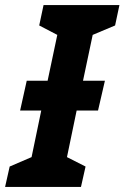

<svg xmlns="http://www.w3.org/2000/svg" viewBox="-48 -734 489 754"><path d="M-10 -80 76 -117 114 -300H31L57 -417H139L177 -597L106 -634L123 -714H421L404 -634L316 -597L278 -417H364L337 -300H253L215 -117L288 -80L270 0H-28Z"/></svg>

Font: Noto Sans Display
Style: Bold Italic
Weight: 700
Italic angle: -12°
Designer: Monotype Design team
Foundry: Monotype Imaging Inc.
Version: Version 1.000